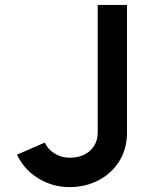

<svg xmlns="http://www.w3.org/2000/svg" viewBox="-20 -753 613 791"><path d="M266.5 17.8Q196.1 17.8 137.2 -18.6Q78.2 -55 50 -115.8L164.6 -165.6Q177.1 -138 205 -120.6Q232.9 -103.2 268.4 -103.2Q300.4 -103.2 326.7 -115.8Q353 -128.4 367.8 -152.1Q382.6 -175.8 382.6 -208V-732.8H503.2V-206.7Q503.2 -139.7 471.3 -88.8Q439.4 -37.8 385.4 -10Q331.4 17.8 266.5 17.8Z"/></svg>

Font: SUIT Variable
Style: Regular
Weight: 400
Designer: Sunn Youn; Korean Glyphs from Source Han Sans (Sandoll Communications; Soo-young Jang, Joo-yeon Kang)
Foundry: Sunn
Version: Version 1.150;FEAKit 1.0